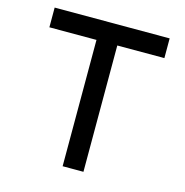

<svg xmlns="http://www.w3.org/2000/svg" viewBox="-115 -908 980 1016"><g transform="rotate(15 375.0 -400.0)"><path d="M318 -692H60V-800H690V-692H432V0H318Z"/></g></svg>

Font: Martian Mono Custom sWd Rg
Style: Regular
Weight: 400
Width: 6
Monospace: yes
Designer: Alex Havermale
Foundry: Evil Martians
Version: Version 1.000